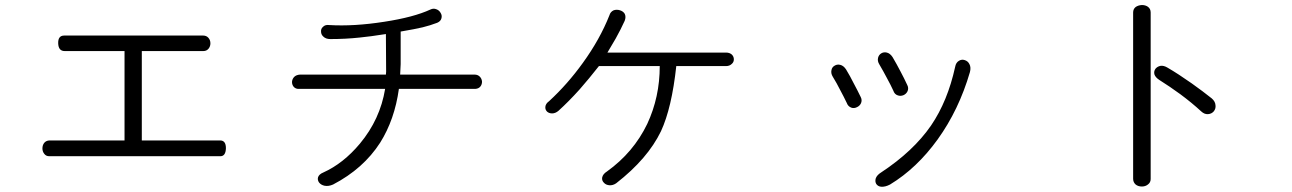

<svg xmlns="http://www.w3.org/2000/svg" viewBox="-20 -751 5040 749"><path d="M230.5 -612.3Q206.1 -612.3 207 -582Q208 -551.8 232.4 -551.8H465.8V-203.1H171.9Q159.2 -202.1 152.3 -193.4Q145.5 -184.6 145.5 -171.9Q145.5 -160.2 152.3 -151.4Q159.2 -141.6 171.9 -141.6H839.8Q860.4 -141.6 861.3 -172.9Q861.3 -203.1 838.9 -203.1H533.2V-551.8H773.4Q786.1 -551.8 793.9 -561.5Q800.8 -570.3 800.8 -582Q800.8 -594.7 793 -603.5Q785.2 -612.3 772.5 -612.3Z M1263.7 -653.3Q1249 -655.3 1240.2 -646.5Q1231.4 -638.7 1232.4 -627.9Q1232.4 -616.2 1241.2 -608.4Q1251 -598.6 1268.6 -598.6Q1328.1 -598.6 1382.8 -604.5Q1423.8 -608.4 1485.4 -618.2L1486.3 -471.7L1485.4 -460H1150.4Q1135.7 -459 1127.9 -451.2Q1120.1 -443.4 1119.1 -431.6Q1119.1 -419.9 1126 -412.1Q1133.8 -403.3 1147.5 -404.3H1482.4Q1462.9 -285.2 1383.8 -190.4Q1319.3 -113.3 1241.2 -78.1Q1224.6 -71.3 1220.7 -59.6Q1217.8 -48.8 1224.6 -39.1Q1232.4 -29.3 1246.1 -26.4Q1261.7 -23.4 1279.3 -31.2Q1397.5 -92.8 1462.9 -194.3Q1519.5 -284.2 1536.1 -404.3H1835Q1847.7 -405.3 1854.5 -414.1Q1860.4 -421.9 1860.4 -432.6Q1859.4 -444.3 1851.6 -452.1Q1843.8 -460 1831.1 -460H1541L1543 -501V-627.9Q1600.6 -637.7 1628.9 -644.5Q1657.2 -651.4 1685.5 -662.1Q1699.2 -668 1702.1 -679.7Q1705.1 -690.4 1699.2 -700.2Q1693.4 -710.9 1682.6 -714.8Q1670.9 -719.7 1659.2 -713.9Q1593.8 -683.6 1478.5 -666Q1360.4 -647.5 1263.7 -653.3Z M2417 -669.9Q2422.9 -685.5 2417 -697.3Q2411.1 -707 2398.4 -710.9Q2385.7 -714.8 2374 -710.9Q2361.3 -705.1 2357.4 -691.4Q2320.3 -597.7 2253.9 -505.9Q2194.3 -422.9 2122.1 -356.4Q2108.4 -346.7 2107.4 -334Q2106.4 -323.2 2114.3 -315.4Q2122.1 -308.6 2133.8 -308.6Q2146.5 -308.6 2158.2 -318.4Q2198.2 -354.5 2241.2 -402.3Q2277.3 -443.4 2316.4 -493.2H2553.7Q2553.7 -372.1 2504.9 -267.6Q2451.2 -156.2 2347.7 -82Q2332 -72.3 2329.1 -58.6Q2327.1 -46.9 2335.9 -38.1Q2343.8 -29.3 2357.4 -28.3Q2371.1 -27.3 2383.8 -36.1Q2506.8 -131.8 2558.6 -239.3Q2600.6 -330.1 2618.2 -493.2H2812.5Q2826.2 -493.2 2835 -502Q2842.8 -508.8 2842.8 -519.5Q2842.8 -530.3 2835 -538.1Q2826.2 -545.9 2812.5 -545.9H2349.6Q2365.2 -572.3 2381.8 -600.6Q2401.4 -635.7 2417 -669.9Z M3461.9 -528.3Q3452.1 -543 3439.5 -545.9Q3427.7 -548.8 3418 -543Q3408.2 -537.1 3405.3 -525.4Q3402.3 -512.7 3410.2 -500Q3426.8 -471.7 3439.5 -447.3Q3455.1 -418.9 3464.8 -397.5Q3469.7 -382.8 3482.4 -378.9Q3493.2 -375 3504.9 -379.9Q3515.6 -384.8 3520.5 -395.5Q3525.4 -407.2 3519.5 -418.9Q3506.8 -446.3 3493.2 -471.7Q3477.5 -502 3461.9 -528.3ZM3280.3 -480.5Q3270.5 -495.1 3257.8 -498Q3246.1 -501 3236.3 -495.1Q3225.6 -489.3 3223.6 -477.5Q3220.7 -464.8 3228.5 -452.1Q3244.1 -426.8 3257.8 -399.4Q3272.5 -372.1 3283.2 -349.6Q3288.1 -335.9 3300.8 -331.1Q3311.5 -327.1 3323.2 -333Q3334 -337.9 3338.9 -348.6Q3343.8 -360.4 3337.9 -372.1Q3324.2 -400.4 3311.5 -423.8Q3295.9 -455.1 3280.3 -480.5ZM3763.7 -469.7Q3768.6 -488.3 3761.7 -501Q3755.9 -512.7 3743.2 -516.6Q3731.4 -520.5 3720.7 -513.7Q3709 -506.8 3706.1 -490.2Q3676.8 -356.4 3612.3 -261.7Q3543 -161.1 3417 -78.1Q3401.4 -68.4 3396.5 -55.7Q3392.6 -43 3398.4 -33.2Q3405.3 -23.4 3418 -22.5Q3433.6 -21.5 3452.1 -31.2Q3556.6 -94.7 3637.7 -207Q3720.7 -322.3 3763.7 -469.7Z M4400.4 -702.1V-53.7Q4400.4 -40 4410.2 -31.2Q4419.9 -23.4 4434.6 -23.4Q4448.2 -23.4 4458 -31.2Q4468.8 -39.1 4468.8 -52.7V-702.1Q4468.8 -716.8 4458 -724.6Q4448.2 -731.4 4434.6 -731.4Q4419.9 -730.5 4410.2 -723.6Q4400.4 -715.8 4400.4 -702.1ZM4534.2 -487.3Q4519.5 -496.1 4506.8 -494.1Q4494.1 -491.2 4487.3 -482.4Q4480.5 -472.7 4483.4 -460.9Q4487.3 -449.2 4502 -439.5Q4543.9 -413.1 4584 -383.8Q4628.9 -350.6 4666 -316.4Q4678.7 -304.7 4692.4 -305.7Q4706.1 -306.6 4714.8 -316.4Q4723.6 -327.1 4721.7 -340.8Q4720.7 -355.5 4707 -367.2Q4672.9 -394.5 4628.9 -425.8Q4576.2 -462.9 4534.2 -487.3Z"/></svg>

Font: Gulim
Style: Regular
Weight: 400
Version: Version 2.21